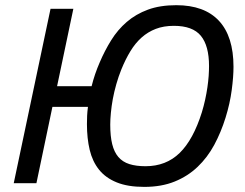

<svg xmlns="http://www.w3.org/2000/svg" viewBox="-20 -710 948 744"><path d="M539.1 14.2Q475.1 14.2 432.4 -3.2Q389.6 -20.5 364 -52.2Q338.4 -84 327.6 -128.9Q316.9 -173.8 316.9 -229Q316.9 -244.6 317.6 -261.2Q318.4 -277.8 320.8 -295.9H183.1L121.1 0H33.2L175.8 -675.8H264.2L201.2 -376H335Q340.8 -399.4 348.6 -422.4Q356.4 -445.3 366.2 -467.8Q385.7 -513.7 410.9 -554.2Q436 -594.7 471.2 -625Q506.3 -655.3 553.2 -672.6Q600.1 -689.9 663.1 -689.9Q772 -689.9 828.4 -629.4Q884.8 -568.8 884.8 -451.2Q884.8 -412.6 877.9 -360.8Q871.1 -309.1 854 -253.9Q836.4 -197.3 810.1 -148.4Q783.7 -99.6 745.8 -63.5Q708 -27.3 657 -6.6Q606 14.2 539.1 14.2ZM407.2 -227.1Q407.2 -182.1 414.8 -151.4Q422.4 -120.6 438.7 -101.6Q455.1 -82.5 481.2 -74.2Q507.3 -65.9 543.9 -65.9Q623.5 -65.9 676.3 -117.4Q729 -168.9 762.2 -274.9Q769.5 -298.8 774.9 -323.5Q780.3 -348.1 783.7 -371.6Q787.1 -395 788.6 -416Q790 -437 790 -454.1Q790 -532.7 758.3 -571.3Q726.6 -609.9 653.8 -609.9Q614.3 -609.9 583.7 -598.1Q553.2 -586.4 528.8 -564.7Q504.4 -543 485.4 -511.7Q466.3 -480.5 450.2 -440.9Q439 -413.1 430.7 -383.8Q422.4 -354.5 417.2 -326.7Q412.1 -298.8 409.7 -273.2Q407.2 -247.6 407.2 -227.1Z"/></svg>

Font: Lorenzo Sans
Style: Italic
Weight: 400
Italic angle: -12°
Foundry: Intel Corporation
Version: Version 1.00; ttfautohint (v1.5)